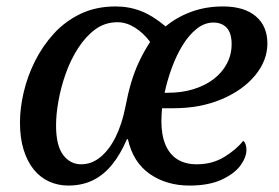

<svg xmlns="http://www.w3.org/2000/svg" viewBox="-20 -566 866 596"><path d="M192 10Q160 10 132.5 -2.5Q105 -15 85 -39.5Q65 -64 53.5 -100.5Q42 -137 42 -186Q42 -230 53.5 -279.5Q65 -329 88.5 -376Q112 -423 147 -461.5Q182 -500 230 -523Q278 -546 339 -546Q381 -546 418 -531.5Q455 -517 494 -484Q529 -513 574 -529.5Q619 -546 672 -546Q738 -546 774 -515.5Q810 -485 810 -431Q810 -378 772 -332Q734 -286 668 -258Q602 -230 518 -230H483Q482 -219 481.5 -208.5Q481 -198 481 -189Q481 -147 493.5 -117Q506 -87 530.5 -71.5Q555 -56 591 -56Q639 -56 676.5 -79Q714 -102 735 -129Q740 -125 742.5 -117.5Q745 -110 745 -101Q745 -78 726.5 -52.5Q708 -27 668.5 -8.5Q629 10 568 10Q497 10 445 -26Q393 -62 377 -134H374Q354 -87 327.5 -54.5Q301 -22 267.5 -6Q234 10 192 10ZM232 -56Q265 -56 292.5 -79Q320 -102 339.5 -142Q359 -182 369 -233Q377 -275 387 -309Q397 -343 411.5 -374Q426 -405 446 -436Q425 -464 398.5 -480.5Q372 -497 345 -497Q306 -497 276 -475Q246 -453 222.5 -416.5Q199 -380 184 -337.5Q169 -295 161.5 -253Q154 -211 154 -177Q154 -114 176 -85Q198 -56 232 -56ZM501 -278Q544 -278 580 -289Q616 -300 642.5 -320Q669 -340 684 -368Q699 -396 699 -429Q699 -463 684 -479.5Q669 -496 642 -496Q615 -496 590.5 -476.5Q566 -457 546.5 -425Q527 -393 513 -354.5Q499 -316 491 -278Z"/></svg>

Font: ET Text
Style: Italic
Weight: 470
Italic angle: -12°
Designer: Monotype Design Team
Foundry: Monotype Imaging Inc.
Version: Version 2.009